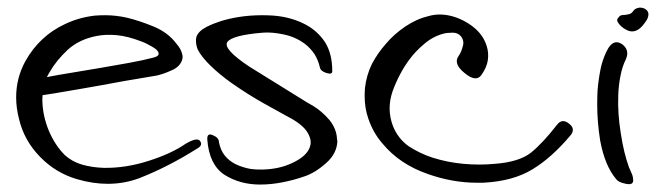

<svg xmlns="http://www.w3.org/2000/svg" viewBox="-20 -496 1763 516"><path d="M453.1 -379.9Q465.8 -365.2 468.8 -353.5Q472.7 -342.8 468.8 -333Q461.9 -315.4 440.4 -306.6Q418.9 -296.9 401.4 -293Q377.9 -289.1 314.5 -278.3Q252 -266.6 189.5 -255.9Q155.3 -250 126 -245.1Q96.7 -240.2 78.1 -238.3Q69.3 -242.2 73.2 -258.8Q76.2 -274.4 78.1 -280.3Q87.9 -286.1 138.7 -294.9Q189.5 -303.7 250 -313.5Q290 -320.3 327.1 -327.1Q365.2 -334 390.6 -340.8Q399.4 -342.8 403.3 -345.7Q407.2 -349.6 406.2 -353.5Q404.3 -362.3 387.7 -371.1Q371.1 -380.9 359.4 -384.8Q324.2 -398.4 294.9 -401.4Q264.6 -404.3 240.2 -399.4Q193.4 -390.6 162.1 -362.3Q131.8 -334 114.3 -303.7Q103.5 -287.1 98.6 -266.6Q93.8 -247.1 93.8 -225.6Q94.7 -184.6 111.3 -144.5Q127.9 -105.5 154.3 -79.1Q173.8 -61.5 200.2 -53.7Q227.5 -45.9 258.8 -44.9Q317.4 -43.9 378.9 -63.5Q440.4 -83 478.5 -109.4Q509.8 -127.9 517.6 -117.2Q520.5 -113.3 520.5 -109.4Q520.5 -102.5 509.8 -96.7Q432.6 -47.9 355.5 -17.6Q314.5 -2 269.5 -2Q229.5 -2 186.5 -14.6Q129.9 -31.2 87.9 -74.2Q44.9 -118.2 31.2 -175.8Q23.4 -206.1 23.4 -234.4Q23.4 -286.1 47.9 -331.1Q85.9 -399.4 155.3 -431.6Q192.4 -449.2 235.4 -454.1Q249 -455.1 262.7 -455.1Q292 -455.1 322.3 -448.2Q354.5 -440.4 392.6 -424.8Q430.7 -409.2 453.1 -379.9Z M873 -304.7Q873 -294.9 857.4 -299.8Q841.8 -304.7 839.8 -314.5Q835 -335 825.2 -350.6Q814.5 -366.2 800.8 -377Q775.4 -396.5 743.2 -403.3Q710.9 -410.2 686.5 -408.2Q603.5 -401.4 590.8 -382.8Q579.1 -364.3 649.4 -317.4Q712.9 -278.3 762.7 -247.1Q812.5 -215.8 822.3 -210.9Q844.7 -197.3 865.2 -173.8Q884.8 -149.4 885.7 -122.1Q886.7 -119.1 886.7 -117.2Q885.7 -84 857.4 -58.6Q827.1 -31.2 796.9 -21.5Q768.6 -11.7 738.3 -5.9Q708 0 678.7 0Q625 0 583 -26.4Q542 -53.7 537.1 -121.1Q536.1 -139.6 551.8 -132.8Q568.4 -126 568.4 -114.3Q572.3 -92.8 584 -78.1Q595.7 -63.5 613.3 -54.7Q631.8 -45.9 653.3 -42Q675.8 -39.1 698.2 -41Q740.2 -43.9 774.4 -62.5Q809.6 -81.1 814.5 -107.4Q817.4 -125 802.7 -145.5Q787.1 -166 746.1 -186.5Q735.4 -192.4 691.4 -216.8Q647.5 -241.2 601.6 -273.4Q571.3 -294.9 546.9 -318.4Q522.5 -341.8 511.7 -362.3Q506.8 -374 506.8 -384.8Q505.9 -390.6 507.8 -396.5Q512.7 -412.1 535.2 -423.8Q552.7 -432.6 574.2 -439.5Q596.7 -446.3 621.1 -450.2Q651.4 -455.1 684.6 -455.1Q699.2 -455.1 714.8 -454.1Q763.7 -450.2 801.8 -429.7Q833 -413.1 853.5 -382.8Q873 -351.6 873 -304.7Z M1273.4 -293.9Q1258.8 -274.4 1228.5 -299.8Q1198.2 -324.2 1211.9 -344.7Q1219.7 -355.5 1223.6 -371.1Q1228.5 -385.7 1218.8 -398.4Q1210.9 -408.2 1196.3 -408.2Q1181.6 -408.2 1170.9 -405.3Q1142.6 -397.5 1120.1 -377.9Q1096.7 -358.4 1080.1 -335.9Q1052.7 -298.8 1035.2 -251Q1018.6 -203.1 1036.1 -157.2Q1049.8 -123 1079.1 -102.5Q1109.4 -83 1142.6 -72.3Q1182.6 -59.6 1225.6 -55.7Q1268.6 -51.8 1309.6 -55.7Q1375 -60.5 1407.2 -85.9Q1438.5 -111.3 1476.6 -160.2Q1490.2 -178.7 1508.8 -164.1Q1519.5 -156.2 1519.5 -147.5Q1519.5 -139.6 1513.7 -132.8Q1462.9 -72.3 1411.1 -41Q1358.4 -8.8 1278.3 -4.9Q1269.5 -4.9 1261.7 -4.9Q1196.3 -4.9 1129.9 -28.3Q1053.7 -54.7 1007.8 -110.4Q982.4 -139.6 969.7 -177.7Q960 -205.1 960 -238.3Q960 -249 960.9 -259.8Q964.8 -293.9 979.5 -324.2Q995.1 -353.5 1017.6 -378.9Q1039.1 -404.3 1069.3 -424.8Q1099.6 -445.3 1132.8 -453.1Q1147.5 -457 1161.1 -457Q1194.3 -457 1227.5 -439.5Q1275.4 -414.1 1288.1 -372.1Q1293.9 -353.5 1291 -334Q1288.1 -314.5 1273.4 -293.9Z M1639.6 -437.5Q1638.7 -440.4 1638.7 -443.4Q1639.6 -446.3 1641.6 -448.2Q1645.5 -454.1 1650.4 -455.1Q1656.2 -456.1 1661.1 -456.1Q1666 -457 1670.9 -458Q1675.8 -459 1680.7 -464.8Q1685.5 -472.7 1694.3 -474.6Q1697.3 -475.6 1699.2 -475.6Q1705.1 -475.6 1710.9 -473.6Q1722.7 -467.8 1722.7 -458Q1722.7 -451.2 1718.8 -443.4Q1706.1 -422.9 1694.3 -416Q1678.7 -407.2 1663.1 -416Q1647.5 -423.8 1639.6 -437.5ZM1615.2 -367.2Q1630.9 -391.6 1652.3 -377Q1672.9 -361.3 1662.1 -336.9Q1652.3 -317.4 1647.5 -292Q1642.6 -267.6 1641.6 -241.2Q1639.6 -190.4 1648.4 -137.7Q1656.2 -85 1670.9 -44.9Q1671.9 -43 1672.9 -41Q1673.8 -38.1 1674.8 -36.1Q1677.7 -30.3 1679.7 -24.4Q1681.6 -18.6 1681.6 -12.7Q1682.6 -1 1669.9 -1Q1667 -1 1662.1 -2Q1642.6 -5.9 1636.7 -13.7Q1605.5 -49.8 1592.8 -119.1Q1585 -168 1585 -214.8Q1585 -234.4 1585.9 -252.9Q1588.9 -288.1 1595.7 -318.4Q1603.5 -347.7 1615.2 -367.2Z"/></svg>

Font: Mrs Husband
Style: Regular
Weight: 400
Version: Version 1.0